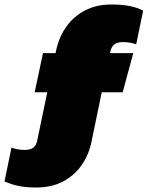

<svg xmlns="http://www.w3.org/2000/svg" viewBox="-140 -710 671 853"><path d="M21 123Q-25 123 -58 116Q-91 109 -120 96L-89 -54Q-62 -44 -31 -44Q-4 -44 8.5 -54.5Q21 -65 25 -84L70 -300H14L51 -474H107L110 -489Q123 -547 155 -592Q187 -637 237.5 -663.5Q288 -690 355 -690Q401 -690 434.5 -683.5Q468 -677 496 -663L465 -513Q438 -523 407 -523Q380 -523 367.5 -512.5Q355 -502 351 -483L349 -474H452L405 -300H312L266 -78Q254 -21 222 24.5Q190 70 139.5 96.5Q89 123 21 123Z"/></svg>

Font: Boz Display
Style: Regular
Weight: 900
Version: Version 2.000; ttfautohint (v1.8.3)